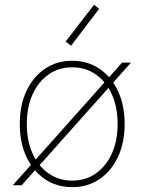

<svg xmlns="http://www.w3.org/2000/svg" viewBox="-20 -773 602 801"><path d="M33.2 0 489.3 -511.7H526.4L70.3 0ZM281.2 7.8Q216.8 7.8 167.5 -25.6Q118.2 -59.1 90.3 -118.4Q62.5 -177.7 62.5 -255.9Q62.5 -334 90.3 -393.3Q118.2 -452.6 167.5 -486.1Q216.8 -519.5 281.2 -519.5Q345.7 -519.5 395 -486.1Q444.3 -452.6 472.2 -393.3Q500 -334 500 -255.9Q500 -177.7 472.2 -118.4Q444.3 -59.1 395 -25.6Q345.7 7.8 281.2 7.8ZM281.2 -19.5Q337.4 -19.5 380.1 -49.6Q422.9 -79.6 446.8 -132.8Q470.7 -186 470.7 -255.9Q470.7 -325.7 446.8 -378.9Q422.9 -432.1 380.1 -462.2Q337.4 -492.2 281.2 -492.2Q225.1 -492.2 182.4 -462.2Q139.6 -432.1 115.7 -378.9Q91.8 -325.7 91.8 -255.9Q91.8 -186 115.7 -132.8Q139.6 -79.6 182.4 -49.6Q225.1 -19.5 281.2 -19.5ZM276.4 -582 253.9 -599.6 372.1 -752.9 393.6 -736.3Z"/></svg>

Font: Reddit Mono ExtraLight
Style: Regular
Weight: 250
Monospace: yes
Designer: Stephen Hutchings
Foundry: Reddit
Version: Version 1.014